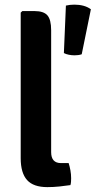

<svg xmlns="http://www.w3.org/2000/svg" viewBox="-20 -782 402 807"><path d="M257 -758.5Q265 -760.5 274 -761.5Q283 -762.5 293 -762.5Q313 -762.5 330.8 -757.8Q348.5 -753 362 -743L323.5 -554Q317 -551.5 309 -550.5Q301 -549.5 293 -549.5Q281 -549.5 268.8 -552Q256.5 -554.5 248.5 -559ZM268.5 -96.5Q273 -82.5 276 -66Q279 -49.5 279 -33Q279 -26 278.5 -18.2Q278 -10.5 276 -4Q256 -1 230 1.8Q204 4.5 179 4.5Q120.5 4.5 93.8 -25.2Q67 -55 67 -117V-729L74 -735.5H124.5Q164 -735.5 179.5 -717.2Q195 -699 195 -655V-142.5Q195 -96.5 236.5 -96.5Z"/></svg>

Font: Signika SemiBold
Style: Regular
Weight: 600
Designer: Anna Giedry
Foundry: Anna Giedry
Version: Version 2.001